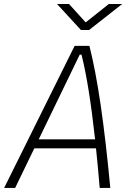

<svg xmlns="http://www.w3.org/2000/svg" viewBox="-32 -918 638 938"><path d="M-11.7 0H42L135.7 -193.4H437C443.4 -133.8 449.2 -69.3 455.1 0H506.8C476.6 -319.8 444.3 -538.1 404.8 -693.8H332.5ZM157.2 -237.3 357.4 -650.9H366.2C391.6 -550.3 412.6 -417 432.6 -237.3ZM363.3 -771.5H403.3L564.9 -898.4H499.5L386.7 -808.6L305.2 -898.4H246.6Z"/></svg>

Font: Cascadia Code PL ExtraLight
Style: Italic
Weight: 200
Italic angle: -10°
Monospace: yes
Designer: Aaron Bell
Foundry: Saja Typeworks
Version: Version 2404.023